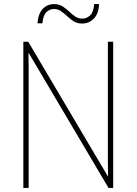

<svg xmlns="http://www.w3.org/2000/svg" viewBox="-20 -918 667 938"><path d="M533 0H510L121 -658H119Q120 -623 120 -591Q120 -559 120 -519V0H94V-714H118L506 -58H508Q507 -95 507 -132.5Q507 -170 507 -200V-714H533ZM163 -804Q167 -852 189 -875Q211 -898 245 -898Q268 -898 285.5 -887Q303 -876 317.5 -862Q332 -848 347.5 -837.5Q363 -827 382 -827Q403 -827 420 -842.5Q437 -858 440 -898H464Q462 -851 438.5 -827Q415 -803 381 -803Q357 -803 340 -814Q323 -825 308 -839Q293 -853 278 -863.5Q263 -874 243 -874Q224 -874 207.5 -859.5Q191 -845 187 -804Z"/></svg>

Font: Noto Sans Tamil SemiCondensed Thin
Style: Regular
Weight: 100
Width: 4
Designer: Jelle Bosma - Monotype Design Team
Foundry: Monotype Imaging Inc.
Version: Version 2.004; ttfautohint (v1.8.4.7-5d5b)